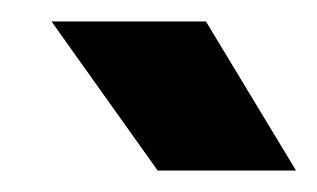

<svg xmlns="http://www.w3.org/2000/svg" viewBox="-20 -721 296 179"><path d="M127 -562 28 -701H172L256 -562Z"/></svg>

Font: Figtree Light
Style: Bold Italic
Weight: 700
Italic angle: -9.5°
Version: Version 2.000